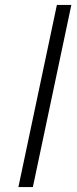

<svg xmlns="http://www.w3.org/2000/svg" viewBox="-20 -763 316 783"><path d="M55 0 212 -743H271L114 0Z"/></svg>

Font: Saira Expanded Light
Style: Italic
Weight: 300
Width: 7
Italic angle: -12°
Designer: Hector Gatti with collaboration of the Omnibus-Type team
Foundry: Omnibus-Type
Version: Version 1.101